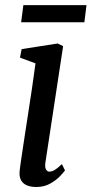

<svg xmlns="http://www.w3.org/2000/svg" viewBox="-20 -738 366 768"><path d="M125 10Q103 10 87.2 3.2Q71.5 -3.5 64 -17.5Q56.5 -31.5 58.5 -53.5Q60.5 -73 65.8 -107.8Q71 -142.5 77.8 -187.5Q84.5 -232.5 92.5 -283Q100.5 -333.5 108 -385Q115.5 -436.5 122 -484.5L60 -507.5L66.5 -541.5L210.5 -564L232.5 -553.5L161.5 -87Q159 -69 164 -60.2Q169 -51.5 177 -51.5Q187.5 -51.5 199 -58.2Q210.5 -65 227.5 -81.5L240 -56.5Q235 -49 219.8 -33Q204.5 -17 180.5 -3.5Q156.5 10 125 10ZM73.5 -717.5H326L317.5 -649H64.5Z"/></svg>

Font: Merriweather 24pt
Style: Italic
Weight: 400
Italic angle: -7.8°
Designer: Eben Sorkin
Foundry: Eben Sorkin
Version: Version 2.101